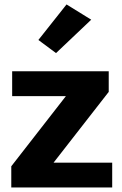

<svg xmlns="http://www.w3.org/2000/svg" viewBox="-20 -831 542 851"><path d="M30 0V-94L272 -404.8H33.9V-515.1H461.9V-423.8L217.3 -109.9H477.3V0ZM150.1 -653.8 274.9 -811.3 384.3 -743.7 228.3 -595.7Z"/></svg>

Font: RobotoFlex
Style: Regular
Weight: 400
Designer: Berlow after Robertson
Foundry: Google
Version: Version 2.136